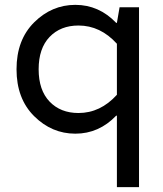

<svg xmlns="http://www.w3.org/2000/svg" viewBox="-20 -540 671 790"><path d="M458 -446H461L472 -510H552V230H461V-64H458Q387 10 290 10Q193 10 120.5 -62Q48 -134 48 -255Q48 -376 120.5 -448Q193 -520 290 -520Q387 -520 458 -446ZM303 -435Q229 -435 184 -388Q139 -341 139 -255Q139 -169 184 -122Q229 -75 303 -75Q393 -75 461 -150V-360Q393 -435 303 -435Z"/></svg>

Font: Varela
Style: Regular
Weight: 400
Designer: Joe Prince
Foundry: Joe Prince
Version: Version 1.000